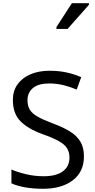

<svg xmlns="http://www.w3.org/2000/svg" viewBox="-20 -1164 589 1194"><path d="M502 -191Q502 -96 433 -43Q364 10 247 10Q187 10 136 1Q85 -8 51 -24V-110Q87 -94 140.5 -81Q194 -68 251 -68Q331 -68 371.5 -99Q412 -130 412 -183Q412 -218 397 -242Q382 -266 345.5 -286.5Q309 -307 244 -330Q153 -363 106.5 -411Q60 -459 60 -542Q60 -599 89 -639.5Q118 -680 169.5 -702Q221 -724 288 -724Q347 -724 396 -713Q445 -702 485 -684L457 -607Q420 -623 376.5 -634Q333 -645 286 -645Q219 -645 185 -616.5Q151 -588 151 -541Q151 -505 166 -481Q181 -457 215 -438Q249 -419 307 -397Q370 -374 413.5 -347.5Q457 -321 479.5 -284Q502 -247 502 -191ZM331 -984V-996L427 -1144H533V-1134L400 -984Z"/></svg>

Font: Noto Sans Tifinagh Ahaggar
Style: Regular
Weight: 400
Designer: JamraPatel
Foundry: JamraPatel LLC
Version: Version 2.006; ttfautohint (v1.8.4.7-5d5b)